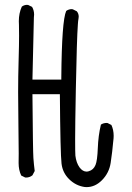

<svg xmlns="http://www.w3.org/2000/svg" viewBox="-20 -764 540 786"><path d="M56.6 -135.3 56.2 -96.7Q56.2 -67.9 66.9 -45.4L82.5 -37.6Q84 -37.1 85.9 -37.1Q101.6 -37.1 112.8 -46.4L122.1 -64Q118.7 -89.4 116.7 -117.2Q114.7 -145 112.8 -378.4H225.1Q227.1 -134.8 231.9 -94.2Q236.3 -56.6 263.2 -30.3Q290 -3.9 326.2 1.5Q330.1 2 334.5 2Q369.1 2 397 -25.9Q426.8 -55.7 433.1 -97.7Q439.9 -142.6 443.8 -187.5Q445.3 -198.2 445.3 -208Q445.3 -232.4 436 -252.4L420.4 -260.3Q418.5 -260.7 417 -260.7Q403.3 -260.7 393.1 -253.9Q382.3 -209 380.4 -157.7Q378.4 -106.4 371.1 -88.9Q362.8 -68.4 343.3 -63Q338.4 -61.5 334.5 -61.5Q318.4 -61.5 305.7 -78.6Q292 -97.7 288.6 -127Q287.6 -137.7 287.6 -194.3Q287.6 -251 290.5 -400.4Q294.4 -605.5 298.8 -664.6Q299.8 -680.7 301.3 -687Q302.2 -691.9 302.2 -695.8Q302.2 -708.5 294.4 -717.8L277.8 -726.1Q275.9 -726.6 272 -726.6Q268.1 -726.6 262.2 -724.9Q256.3 -723.1 251 -719.2Q232.9 -679.2 231 -446.3V-438H112.8L118.7 -692.4Q119.6 -698.2 119.6 -704.1Q119.6 -721.7 111.3 -735.8L95.2 -743.7Q93.3 -744.1 89.4 -744.1Q85.4 -744.1 79.8 -742.4Q74.2 -740.7 69.3 -736.8Q57.1 -710 57.1 -677.2Q57.1 -672.9 57.6 -662.4Q58.1 -651.9 58.1 -617.2Q58.1 -582.5 56.2 -516.1Q54.2 -449.7 54.2 -387.2Q54.2 -324.7 55.4 -252.7Q56.6 -180.7 56.6 -135.3Z"/></svg>

Font: NaikaiFont
Style: Light
Weight: 300
Version: Version 1.89